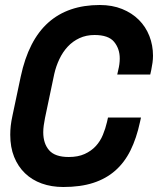

<svg xmlns="http://www.w3.org/2000/svg" viewBox="-20 -734 652 768"><path d="M255 -106Q292 -106 318.5 -118Q345 -130 363 -149.5Q381 -169 391.5 -194.5Q402 -220 408 -246L412 -264H544L540 -246Q526 -181 502 -132.5Q478 -84 441 -51.5Q404 -19 353 -2.5Q302 14 233 14Q186 14 147 0Q108 -14 80 -41Q52 -68 36.5 -106.5Q21 -145 21 -195Q21 -213 23 -231Q25 -249 30 -272L63 -428Q94 -573 173 -643.5Q252 -714 379 -714Q429 -714 468.5 -698Q508 -682 535.5 -654.5Q563 -627 577.5 -590Q592 -553 592 -511Q592 -497 590 -483Q588 -469 585 -454L581 -436H449L453 -454Q459 -478 459 -500Q459 -539 436.5 -566.5Q414 -594 358 -594Q325 -594 298 -581.5Q271 -569 251 -547.5Q231 -526 217.5 -497.5Q204 -469 197 -438L160 -262Q157 -247 155 -232.5Q153 -218 153 -205Q153 -160 176.5 -133Q200 -106 255 -106Z"/></svg>

Font: Space Mono
Style: Bold Italic
Weight: 700
Italic angle: -12°
Monospace: yes
Designer: Colophon Foundry / Benjamin Critton
Foundry: Colophon Foundry
Version: Version 1.000;PS 1.000;hotconv 1.0.81;makeotf.lib2.5.63406